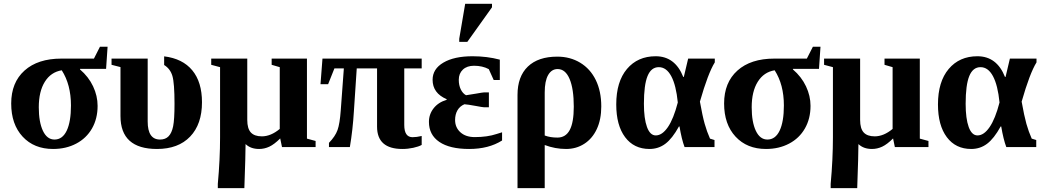

<svg xmlns="http://www.w3.org/2000/svg" viewBox="-20 -763 5407 996"><path d="M348.1 -215.8Q348.1 -324.2 300.3 -398.4Q244.1 -389.2 212.6 -338.9Q181.2 -288.6 181.2 -206.5Q181.2 -129.9 202.6 -84.5Q224.1 -39.1 262.7 -39.1Q304.2 -39.1 326.2 -85.4Q348.1 -131.8 348.1 -215.8ZM395 -405.8V-402.8Q439.5 -364.7 462.9 -315.2Q486.3 -265.6 486.3 -213.9Q486.3 -147.5 457.3 -96.7Q428.2 -45.9 375.5 -18.1Q322.8 9.8 255.4 9.8Q156.7 9.8 97.4 -54.2Q38.1 -118.2 38.1 -226.1Q38.1 -335 107.2 -397Q176.3 -459 298.3 -459H467.3L498.5 -520.5H538.1L530.3 -405.8Z M794.4 9.8Q605 9.8 605 -161.1V-415L558.6 -426.8V-459H746.1V-132.8Q746.1 -39.1 810.1 -39.1Q838.4 -39.1 854.7 -56.2Q871.1 -73.2 878.2 -108.2Q885.3 -143.1 885.3 -224.6Q885.3 -332 874.3 -369.1Q863.3 -406.2 831.5 -425.8V-470.7Q927.2 -459 977.5 -398.2Q1027.8 -337.4 1027.8 -232.4Q1027.8 -118.7 966.3 -54.4Q904.8 9.8 794.4 9.8Z M1433.6 -44.9Q1402.8 -14.2 1377.2 -2.2Q1351.6 9.8 1324.2 9.8Q1280.3 9.8 1253.9 -15.6Q1253.9 38.1 1247.6 212.9H1109.9V190.9Q1121.6 64 1121.6 -50.3V-414.6L1075.7 -426.8V-459H1262.7V-140.6Q1262.7 -96.2 1281.2 -75.9Q1299.8 -55.7 1338.4 -55.7Q1384.8 -55.7 1431.2 -94.2V-414.6L1389.2 -426.8V-459H1572.3V-43.9L1617.2 -31.7V0H1442.9Z M2120.1 -51.3Q2141.1 -51.3 2167.5 -57.6V-11.2Q2151.9 -2.4 2124 3.7Q2096.2 9.8 2067.4 9.8Q1936 9.8 1936 -106V-408.2H1830.6L1815.9 -187Q1810.1 -89.8 1794.9 0H1686.5V-22Q1719.2 -55.7 1731 -88.6Q1742.7 -121.6 1747.6 -189.9L1763.7 -408.2H1714.8L1682.1 -326.2H1642.6L1652.8 -459H2167.5V-408.2H2077.1V-114.7Q2077.1 -51.3 2120.1 -51.3Z M2584.5 -34.2Q2515.1 9.8 2413.6 9.8Q2313 9.8 2259 -26.9Q2205.1 -63.5 2205.1 -130.9Q2205.1 -170.4 2229.5 -201.4Q2253.9 -232.4 2296.9 -245.1V-248.5Q2224.1 -279.8 2224.1 -349.1Q2224.1 -405.3 2280 -438.2Q2335.9 -471.2 2431.6 -471.2Q2506.3 -471.2 2572.8 -453.6V-348.1H2541L2515.6 -404.3Q2482.9 -421.9 2439 -421.9Q2402.3 -421.9 2381.1 -401.9Q2359.9 -381.8 2359.9 -349.1Q2359.9 -320.8 2370.1 -299.6Q2380.4 -278.3 2397.5 -269L2449.7 -277.3Q2485.4 -283.7 2491.2 -283.7H2516.1V-206.5H2491.2Q2484.4 -206.5 2448.2 -213.4Q2405.8 -221.2 2389.2 -222.2Q2365.2 -211.9 2353 -190.7Q2340.8 -169.4 2340.8 -140.6Q2340.8 -101.6 2368.4 -76.7Q2396 -51.8 2442.9 -51.8Q2507.8 -51.8 2556.2 -67.9L2584.5 -76.7ZM2362.3 -545.9V-562L2393.1 -743.2H2532.2V-725.1L2404.3 -545.9Z M2664.6 -270.5Q2664.6 -366.2 2718.3 -417.7Q2772 -469.2 2871.1 -469.2Q2937.5 -469.2 2989.7 -437.7Q3042 -406.2 3070.6 -347.9Q3099.1 -289.6 3099.1 -210.9Q3099.1 -143.1 3075.9 -93.5Q3052.7 -43.9 3011 -17.1Q2969.2 9.8 2916.5 9.8Q2859.9 9.8 2805.7 -10.7V212.9H2664.6ZM2871.6 -49.3Q2914.6 -49.3 2935.5 -88.6Q2956.5 -127.9 2956.5 -209.5Q2956.5 -301.8 2934.8 -353.3Q2913.1 -404.8 2872.6 -404.8Q2841.3 -404.8 2823.5 -373.8Q2805.7 -342.8 2805.7 -283.2V-60.1Q2834 -49.3 2871.6 -49.3Z M3349.1 9.8Q3268.6 9.8 3222.7 -51.5Q3176.8 -112.8 3176.8 -221.2Q3176.8 -339.4 3232.4 -405.3Q3288.1 -471.2 3381.3 -471.2Q3481.9 -471.2 3524.4 -363.8H3527.3L3549.8 -459H3688V-439.5Q3652.8 -382.8 3610.8 -235.8Q3624 -161.6 3635.5 -120.8Q3647 -80.1 3663.1 -43.9L3686.5 -36.6V0H3531.2Q3516.1 -40 3504.9 -106.9H3502Q3467.3 -43.9 3431.4 -17.1Q3395.5 9.8 3349.1 9.8ZM3397.5 -414.6Q3357.9 -414.6 3339.1 -368.4Q3320.3 -322.3 3320.3 -224.6Q3320.3 -147.9 3336.2 -104.2Q3352.1 -60.5 3381.8 -60.5Q3415 -60.5 3444.6 -103.5Q3474.1 -146.5 3496.1 -231.4Q3487.3 -320.8 3462.2 -367.7Q3437 -414.6 3397.5 -414.6Z M4046.4 -215.8Q4046.4 -324.2 3998.5 -398.4Q3942.4 -389.2 3910.9 -338.9Q3879.4 -288.6 3879.4 -206.5Q3879.4 -129.9 3900.9 -84.5Q3922.4 -39.1 3960.9 -39.1Q4002.4 -39.1 4024.4 -85.4Q4046.4 -131.8 4046.4 -215.8ZM4093.3 -405.8V-402.8Q4137.7 -364.7 4161.1 -315.2Q4184.6 -265.6 4184.6 -213.9Q4184.6 -147.5 4155.5 -96.7Q4126.5 -45.9 4073.7 -18.1Q4021 9.8 3953.6 9.8Q3855 9.8 3795.7 -54.2Q3736.3 -118.2 3736.3 -226.1Q3736.3 -335 3805.4 -397Q3874.5 -459 3996.6 -459H4165.5L4196.8 -520.5H4236.3L4228.5 -405.8Z M4612.8 -44.9Q4582 -14.2 4556.4 -2.2Q4530.8 9.8 4503.4 9.8Q4459.5 9.8 4433.1 -15.6Q4433.1 38.1 4426.8 212.9H4289.1V190.9Q4300.8 64 4300.8 -50.3V-414.6L4254.9 -426.8V-459H4441.9V-140.6Q4441.9 -96.2 4460.4 -75.9Q4479 -55.7 4517.6 -55.7Q4564 -55.7 4610.4 -94.2V-414.6L4568.4 -426.8V-459H4751.5V-43.9L4796.4 -31.7V0H4622.1Z M5018.1 9.8Q4937.5 9.8 4891.6 -51.5Q4845.7 -112.8 4845.7 -221.2Q4845.7 -339.4 4901.4 -405.3Q4957 -471.2 5050.3 -471.2Q5150.9 -471.2 5193.4 -363.8H5196.3L5218.8 -459H5356.9V-439.5Q5321.8 -382.8 5279.8 -235.8Q5293 -161.6 5304.4 -120.8Q5315.9 -80.1 5332 -43.9L5355.5 -36.6V0H5200.2Q5185.1 -40 5173.8 -106.9H5170.9Q5136.2 -43.9 5100.3 -17.1Q5064.5 9.8 5018.1 9.8ZM5066.4 -414.6Q5026.9 -414.6 5008.1 -368.4Q4989.3 -322.3 4989.3 -224.6Q4989.3 -147.9 5005.1 -104.2Q5021 -60.5 5050.8 -60.5Q5084 -60.5 5113.5 -103.5Q5143.1 -146.5 5165 -231.4Q5156.2 -320.8 5131.1 -367.7Q5106 -414.6 5066.4 -414.6Z"/></svg>

Font: Liberation Serif
Style: Bold
Weight: 700
Designer: Steve Matteson
Foundry: Ascender Corporation
Version: Version 2.1.5